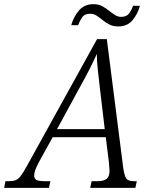

<svg xmlns="http://www.w3.org/2000/svg" viewBox="-75 -902 724 922"><path d="M-55 0 -49 -32H-32Q-12 -32 0.5 -37Q13 -42 25.5 -58.5Q38 -75 57 -110L391 -714H438L516 -102Q522 -57 531.5 -44.5Q541 -32 568 -32H582L575 0H358L365 -32H392Q423 -32 437 -43Q451 -54 451 -82Q451 -90 449.5 -103Q448 -116 448 -123L433 -243H178L111 -122Q89 -80 89 -60Q89 -44 100 -38Q111 -32 139 -32H167L160 0ZM309 -484 199 -282H428L405 -476Q400 -520 395 -563.5Q390 -607 390 -643Q374 -607 354.5 -569Q335 -531 309 -484ZM492 -775Q469 -775 451 -784Q433 -793 418.5 -805Q404 -817 389.5 -826.5Q375 -836 358 -836Q331 -836 319.5 -819Q308 -802 300 -781H267Q278 -821 304 -851.5Q330 -882 374 -882Q398 -882 415.5 -872.5Q433 -863 448 -851Q463 -839 477 -830Q491 -821 507 -821Q533 -821 545 -837.5Q557 -854 564 -874H597Q586 -834 561 -804.5Q536 -775 492 -775Z"/></svg>

Font: Noto Serif SemiCondensed Light
Style: Italic
Weight: 300
Width: 4
Italic angle: -12°
Designer: Monotype Design Team
Foundry: Monotype Imaging Inc.
Version: Version 2.013; ttfautohint (v1.8.4.7-5d5b)